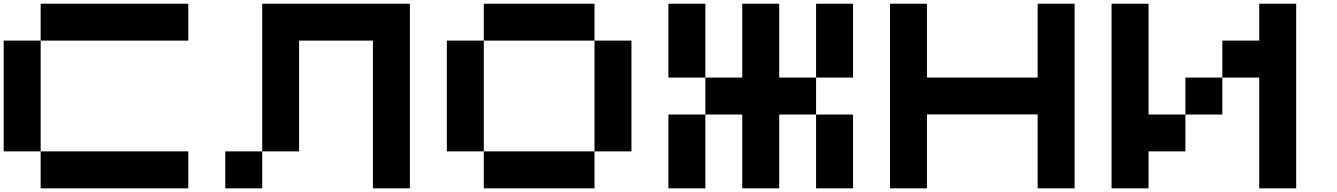

<svg xmlns="http://www.w3.org/2000/svg" viewBox="-20 -820 7241 1040"><path d="M1000 200.2H200.2V0H1000ZM0 -600.1H200.2V0H0ZM1000 -799.8V-600.1H200.2V-799.8Z M1400.4 200.2H1200.2V0H1400.4ZM2200.2 200.2H2000V-600.1H1600.1V0H1400.4V-799.8H2200.2Z M2400.4 -600.1H2600.6V0H2400.4ZM3200.2 -799.8V-600.1H2600.6V-799.8ZM2600.6 200.2V0H3200.2V200.2ZM3200.2 -600.1H3400.4V0H3200.2Z M3800.8 200.2H3600.6V-199.7H3800.8ZM4200.7 -399.9H4400.4V-199.7H4200.7V200.2H4000.5V-199.7H3800.8V-399.9H4000.5V-799.8H4200.7ZM4600.6 -399.9H4400.4V-799.8H4600.6ZM4400.4 -199.7H4600.6V200.2H4400.4ZM3600.6 -799.8H3800.8V-399.9H3600.6Z M5600.6 -799.8H5800.8V200.2H5600.6V-200.2H5001V200.2H4800.8V-799.8H5001V-399.9H5600.6Z M6201.2 0V200.2H6001V-799.8H6201.2V-199.7H6400.9V0ZM6601.1 -199.7H6400.9V-399.9H6601.1ZM7001 200.2H6800.8V-399.9H6601.1V-600.1H6800.8V-799.8H7001Z"/></svg>

Font: QuinqueFive
Style: Regular
Weight: 400
Monospace: yes
Designer: GGBotNet
Foundry: GGBotNet
Version: 1.1